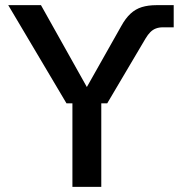

<svg xmlns="http://www.w3.org/2000/svg" viewBox="-20 -725 695 745"><path d="M238 -324 12 -705H139L320 -382H314L450 -623Q467 -654 486.5 -672Q506 -690 530.5 -697.5Q555 -705 587 -705H654V-619H612Q597 -619 585 -614.5Q573 -610 563.5 -600.5Q554 -591 545 -576L396 -324ZM261 0V-357H373V0Z"/></svg>

Font: TikTok Sans 24pt Medium
Style: Regular
Weight: 500
Version: Version 4.000